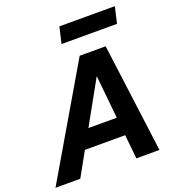

<svg xmlns="http://www.w3.org/2000/svg" viewBox="-197 -1064 1096 1194"><g transform="rotate(-20 350.5 -467.5)"><path d="M-35 0 387 -720H530L129 0ZM500 0 428 -720H559L653 0ZM165 -279H569L541 -159H137ZM306 -827 331 -935H698L673 -827Z"/></g></svg>

Font: Instrument Sans
Style: Bold Italic
Weight: 700
Italic angle: -13°
Designer: Rodrigo Fuenzalida
Foundry: fragTYPE
Version: Version 1.000;gftools[0.9.28]